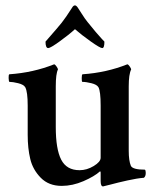

<svg xmlns="http://www.w3.org/2000/svg" viewBox="-20 -666 566 694"><path d="M251 -560.5Q228.5 -540 195.3 -516.1Q162.1 -492.2 154.3 -492.2Q144.5 -492.2 144.5 -515.6Q192.4 -570.3 203.1 -584Q217.8 -602.5 240.2 -637.7Q245.1 -646.5 251 -646.5Q255.9 -646.5 261.7 -637.7Q262.7 -636.7 274.9 -617.2Q287.1 -597.7 296.9 -585.9Q311.5 -567.4 325.7 -550.8Q339.8 -534.2 348.1 -525.4Q356.4 -516.6 357.4 -515.6Q357.4 -492.2 349.6 -492.2Q341.8 -492.2 308.1 -516.1Q274.4 -540 251 -560.5ZM343.8 -284.2Q343.8 -335.9 335.9 -350.6Q330.1 -360.4 310.5 -365.2Q291 -370.1 277.3 -370.1Q275.4 -371.1 275.4 -383.8Q275.4 -396.5 278.3 -397.5Q364.3 -403.3 440.4 -433.6Q444.3 -432.6 449.2 -425.3Q454.1 -418 454.1 -415Q445.3 -397.5 445.3 -353.5V-299.8V-121.1Q445.3 -85 453.1 -66.4Q460 -52.7 503.9 -52.7Q506.8 -49.8 506.8 -41Q506.8 -28.3 500 -23.4Q475.6 -21.5 440.4 -13.7Q405.3 -5.9 379.9 1Q354.5 7.8 352.5 7.8Q343.8 7.8 343.8 -11.7V-43Q342.8 -46.9 341.8 -46.9Q321.3 -28.3 281.7 -11.2Q242.2 5.9 203.1 5.9Q156.2 5.9 127.4 -23.4Q98.6 -52.7 89.4 -91.3Q80.1 -129.9 80.1 -178.7V-284.2Q80.1 -334 71.3 -350.6Q65.4 -360.4 45.9 -365.2Q26.4 -370.1 13.7 -370.1Q11.7 -372.1 11.2 -383.8Q10.7 -395.5 13.7 -397.5Q99.6 -403.3 175.8 -433.6Q179.7 -432.6 184.6 -425.3Q189.5 -418 189.5 -415Q181.6 -399.4 181.6 -353.5V-300.8V-207Q181.6 -127 201.2 -88.9Q220.7 -50.8 267.6 -50.8Q293.9 -50.8 318.8 -65.9Q343.8 -81.1 343.8 -95.7Z"/></svg>

Font: Crimson
Style: Semibold
Weight: 600
Version: Version 0.8